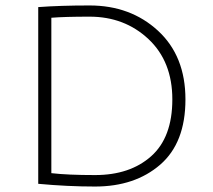

<svg xmlns="http://www.w3.org/2000/svg" viewBox="-20 -675 779 703"><path d="M328 -34Q456 -34 533.5 -103Q611 -172 611 -311Q611 -450 523.5 -532Q436 -614 308 -614Q217 -614 168 -610V-41Q228 -34 328 -34ZM308 -655Q458 -655 558.5 -562.5Q659 -470 659 -311Q659 -152 566.5 -72Q474 8 328 8Q227 8 120 -2V-649Q200 -655 308 -655Z"/></svg>

Font: Julius Sans One
Style: Regular
Weight: 400
Designer: Luciano Vergara
Foundry: LatinoType
Version: Version 1.001